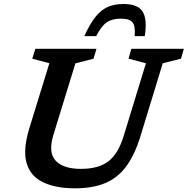

<svg xmlns="http://www.w3.org/2000/svg" viewBox="-20 -958 966 988"><path d="M255 -264.5Q227 -173.5 266.5 -131.2Q306 -89 395.5 -89Q487.5 -89 538 -128Q588.5 -167 616.5 -258.5L731 -632.5L641.5 -656L656 -707H926L911.5 -656L817.5 -632.5L703 -258Q673.5 -161.5 629.8 -102.2Q586 -43 521.8 -16Q457.5 11 367 11Q264.5 11 200 -20.8Q135.5 -52.5 116.5 -120.2Q97.5 -188 130.5 -296.5L234 -632.5L146 -656L162 -707H476.5L461.5 -656L368 -632ZM601.5 -862Q557 -862 529.2 -843Q501.5 -824 475 -772H414Q442.5 -835.5 471.5 -871.5Q500.5 -907.5 535 -922.5Q569.5 -937.5 615.5 -937.5Q689 -937.5 713.8 -898.5Q738.5 -859.5 725 -772H673Q677.5 -824 661.8 -843Q646 -862 601.5 -862Z"/></svg>

Font: Newsreader Caption Medium
Style: Italic
Weight: 500
Italic angle: -17°
Designer: Hugues Gentile
Foundry: Production Type
Version: Version 1.001